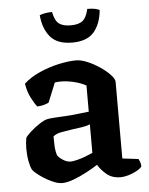

<svg xmlns="http://www.w3.org/2000/svg" viewBox="-52 -752 619 798"><g transform="rotate(-5 258.0 -353.0)"><path d="M176 3Q156 3 130 -9.5Q104 -22 82 -38.5Q60 -55 54 -65Q48 -77 43.5 -100.5Q39 -124 39 -152Q39 -178 43 -197Q47 -205 64.5 -221Q82 -237 102.5 -250.5Q123 -264 136 -267Q145 -269 165.5 -270.5Q186 -272 210 -273Q227 -274 239.5 -275Q252 -276 267.5 -278Q283 -280 311 -283V-392Q290 -404 261 -411Q232 -418 206 -418Q199 -418 192 -417.5Q185 -417 181 -416L148 -335Q143 -332 130.5 -328Q118 -324 100 -323Q89 -336 75.5 -362.5Q62 -389 57 -422Q84 -447 123.5 -464.5Q163 -482 204 -491Q245 -500 277 -500Q297 -500 323.5 -489Q350 -478 375 -461Q400 -444 416.5 -426.5Q433 -409 433 -396V-77L500 -69Q502 -65 505.5 -56.5Q509 -48 509 -37Q501 -27 485 -18.5Q469 -10 451 -5Q433 0 420 0Q384 0 361 -19.5Q338 -39 326 -60Q306 -47 278 -32Q250 -17 222.5 -7Q195 3 176 3ZM218 -83Q227 -83 244 -87Q261 -91 279.5 -98Q298 -105 311 -111V-230Q295 -224 276 -221Q257 -218 239 -216Q213 -212 190.5 -208Q168 -204 156 -193Q156 -177 157 -154Q158 -131 164 -114Q169 -105 185.5 -94Q202 -83 218 -83ZM268 -575Q206 -575 177 -609Q148 -643 143 -700Q149 -703 163 -706Q177 -709 195 -709Q202 -673 218.5 -660Q235 -647 268 -647Q301 -647 317.5 -660Q334 -673 342 -709Q364 -709 376 -706Q388 -703 393 -700Q388 -643 359 -609Q330 -575 268 -575Z"/></g></svg>

Font: Texturina 72pt
Style: Bold
Weight: 700
Designer: Guillermo Torres Carreño
Foundry: Omnibus-Type
Version: Version 1.002; ttfautohint (v1.8.3)